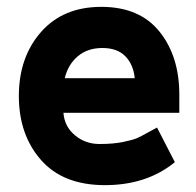

<svg xmlns="http://www.w3.org/2000/svg" viewBox="-20 -530 573 560"><path d="M503 -254V-201H165Q168 -161 198.5 -135.5Q229 -110 270 -110Q311 -110 339.5 -116Q368 -122 379.5 -127Q391 -132 414 -145L438 -158L490 -57Q408 10 286 10Q164 10 99.5 -63.5Q35 -137 35 -250Q35 -363 99.5 -436.5Q164 -510 275.5 -510Q387 -510 445 -438Q503 -366 503 -254ZM169 -302H373Q369 -342 345.5 -366Q322 -390 278.5 -390Q235 -390 206.5 -365.5Q178 -341 169 -302Z"/></svg>

Font: Cherry Swash
Style: Bold
Weight: 700
Designer: Kasatkina Nataliya
Foundry: Nataliya Kasatkina
Version: Version 1.001